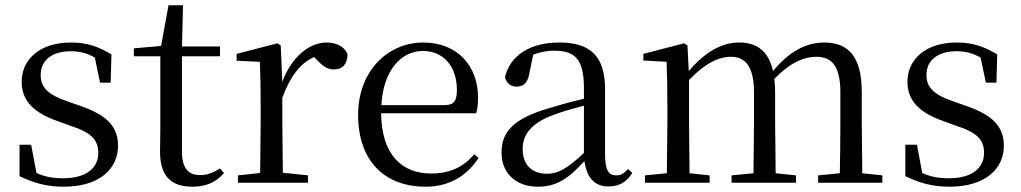

<svg xmlns="http://www.w3.org/2000/svg" viewBox="-20 -692 3867 727"><path d="M221 15C357 15 427 -53 427 -140C427 -210 388 -255 287 -290L236 -308C163 -333 134 -360 134 -408C134 -461 173 -498 249 -498C281 -498 309 -491 339 -474L359 -379H399L402 -486C352 -516 309 -531 249 -531C129 -531 62 -466 62 -382C62 -307 113 -264 194 -235L246 -216C327 -190 352 -162 352 -113C352 -56 307 -17 219 -17C177 -17 146 -24 118 -37L98 -144H54V-25C108 1 157 15 221 15Z M709 15C761 15 800 -3 828 -37L813 -54C786 -38 767 -29 737 -29C693 -29 669 -56 669 -118V-479H813V-516H669L673 -672H618L590 -518L487 -509V-479H587V-207C587 -171 586 -150 586 -118C586 -28 625 15 709 15Z M964 0H1146V-28L1051 -38L1049 -229V-322C1079 -403 1116 -451 1169 -476L1178 -467C1201 -443 1218 -429 1244 -429C1279 -429 1295 -451 1296 -486C1286 -515 1254 -531 1216 -531C1149 -531 1082 -473 1049 -382L1043 -520L1030 -528L876 -488V-462L964 -458C966 -408 967 -358 967 -289V-229L965 -37L881 -28V0Z M1591 15C1681 15 1748 -26 1792 -94L1776 -108C1735 -60 1684 -35 1613 -35C1503 -35 1425 -104 1423 -263H1783C1788 -279 1790 -299 1790 -323C1790 -441 1713 -531 1583 -531C1450 -531 1336 -425 1336 -257C1336 -76 1443 15 1591 15ZM1424 -294C1431 -424 1498 -499 1581 -499C1662 -499 1710 -437 1710 -352C1710 -312 1700 -294 1665 -294Z M2284 14C2323 14 2353 -2 2374 -37L2358 -52C2342 -34 2330 -28 2313 -28C2286 -28 2271 -45 2271 -108V-355C2271 -479 2215 -531 2099 -531C1986 -531 1912 -482 1892 -400C1898 -377 1913 -364 1936 -364C1961 -364 1978 -377 1984 -413L1999 -485C2026 -495 2051 -500 2077 -500C2156 -500 2191 -470 2191 -359V-318C2147 -308 2100 -295 2058 -282C1926 -244 1879 -193 1879 -115C1879 -32 1938 15 2017 15C2089 15 2134 -18 2193 -82C2201 -22 2229 14 2284 14ZM2191 -113C2128 -53 2092 -34 2052 -34C1996 -34 1959 -66 1959 -128C1959 -183 1992 -226 2076 -257C2110 -270 2150 -281 2191 -292Z M3158 0H3321V-28L3245 -36L3243 -229V-343C3243 -477 3193 -531 3101 -531C3032 -531 2968 -497 2907 -423C2890 -499 2846 -531 2779 -531C2711 -531 2649 -494 2588 -423L2583 -520L2570 -528L2416 -488V-463L2504 -458C2506 -408 2507 -358 2507 -290V-229L2505 -36L2422 -28V0H2667V-28L2591 -36L2589 -229V-389C2650 -453 2702 -477 2748 -477C2802 -477 2835 -440 2835 -342V-229L2833 -36L2750 -28V0H2994V-28L2917 -36L2915 -229V-342C2915 -360 2914 -377 2912 -393C2972 -456 3026 -477 3071 -477C3128 -477 3162 -444 3162 -342V-229C3162 -173 3161 -92 3160 -36L3078 -28V0Z M3575 15C3711 15 3781 -53 3781 -140C3781 -210 3742 -255 3641 -290L3590 -308C3517 -333 3488 -360 3488 -408C3488 -461 3527 -498 3603 -498C3635 -498 3663 -491 3693 -474L3713 -379H3753L3756 -486C3706 -516 3663 -531 3603 -531C3483 -531 3416 -466 3416 -382C3416 -307 3467 -264 3548 -235L3600 -216C3681 -190 3706 -162 3706 -113C3706 -56 3661 -17 3573 -17C3531 -17 3500 -24 3472 -37L3452 -144H3408V-25C3462 1 3511 15 3575 15Z"/></svg>

Font: Harano Aji Mincho K1
Style: Regular
Weight: 400
Foundry: Masamichi Hosoda
Version: HaranoAjiMinchoK1-Regular version 20230610;ttx 4.39.4